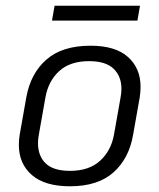

<svg xmlns="http://www.w3.org/2000/svg" viewBox="-20 -641 558 672"><path d="M46 -134Q46 -152 49 -170L72 -300Q87 -384 142.5 -432.5Q198 -481 297 -481Q384 -481 428 -441.5Q472 -402 472 -337Q472 -320 469 -300L446 -170Q432 -87 377.5 -38Q323 11 225 11Q137 11 91.5 -28.5Q46 -68 46 -134ZM379 -170 402 -300Q405 -315 405 -330Q405 -374 377.5 -400.5Q350 -427 292 -427Q225 -427 187 -392Q149 -357 139 -300L116 -170Q113 -155 113 -140Q113 -95 140 -69Q167 -43 225 -43Q292 -43 330.5 -78.5Q369 -114 379 -170ZM171 -621H470L461 -569H162Z"/></svg>

Font: KoHo
Style: Italic
Weight: 400
Italic angle: -10°
Designer: Cadson Demak & Katatrad Team
Foundry: Cadson Demak Co.,Ltd.
Version: Version 1.000